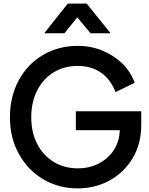

<svg xmlns="http://www.w3.org/2000/svg" viewBox="-20 -1021 827 1063"><path d="M35 -372Q35 -485 83 -575Q131 -665 217 -716Q303 -767 410 -767Q486 -767 550 -739.5Q614 -712 658.5 -668Q703 -624 726 -563L620 -511Q591 -584 537.5 -620Q484 -656 410 -656Q335 -656 277 -620.5Q219 -585 186 -520.5Q153 -456 153 -372Q153 -288 186 -224Q219 -160 277.5 -124.5Q336 -89 411 -89Q476 -89 529 -117Q582 -145 612.5 -194Q643 -243 643 -306V-300H400V-405H762V-329Q762 -225 714.5 -145.5Q667 -66 587 -22Q507 22 411 22Q304 22 218.5 -29Q133 -80 84 -169.5Q35 -259 35 -372ZM355 -1001H460L592 -837H481L408 -925L337 -837H225Z"/></svg>

Font: BLUETTI 2.0 Medium
Style: Italic
Weight: 500
Designer: Stijn de Vries
Foundry: tokotype
Version: Version 2.005;October 31, 2023;FontCreator 14.0.0.2814 64-bi